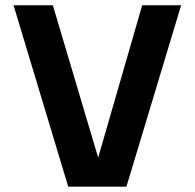

<svg xmlns="http://www.w3.org/2000/svg" viewBox="-20 -700 730 720"><path d="M235.8 0 30.8 -680.2H178.2L348.1 -108.9L513.2 -680.2H659.2L454.1 0Z"/></svg>

Font: TASA Orbiter Text
Style: Bold
Weight: 700
Designer: Weizhong Zhang
Version: Version 1.000;Glyphs 3.1.2 (3151)